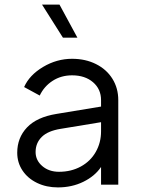

<svg xmlns="http://www.w3.org/2000/svg" viewBox="-20 -804 612 836"><path d="M55 -139Q55 -204 97.5 -249Q140 -294 226 -308L420 -340V-368Q420 -416 385 -446Q350 -476 294 -476Q246 -476 209 -452Q172 -428 153 -388L85 -425Q108 -477 167.5 -512.5Q227 -548 294 -548Q352 -548 398 -525Q444 -502 469.5 -461Q495 -420 495 -368V0H420V-77Q393 -37 343 -12.5Q293 12 232 12Q182 12 141.5 -7.5Q101 -27 78 -61.5Q55 -96 55 -139ZM237 -56Q290 -56 332 -79Q374 -102 397 -142.5Q420 -183 420 -232V-272L244 -243Q188 -234 161.5 -207.5Q135 -181 135 -142Q135 -106 164 -81Q193 -56 237 -56ZM163 -784H239L317 -640H254Z"/></svg>

Font: Evergrow Sans 
Style: Regular
Weight: 400
Foundry: 10Web
Version: Version 1.000